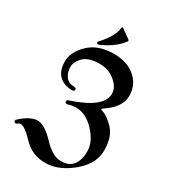

<svg xmlns="http://www.w3.org/2000/svg" viewBox="-307 -1020 1140 1284"><g transform="rotate(30 263.5 -378.0)"><path d="M0 0ZM153.3 -730Q153.3 -733.4 158.2 -738.8Q237.3 -824.7 244.6 -892.1Q245.6 -900.4 250.5 -900.4Q253.4 -900.4 257.8 -897L323.7 -849.6Q328.6 -846.2 328.6 -842Q328.6 -837.9 325.7 -834Q285.6 -780.8 217.8 -743.2Q174.3 -719.2 164.1 -719.2Q153.3 -719.2 153.3 -730ZM-62.5 -0.5Q-62.5 -5.9 -54.7 -12.7Q16.1 -76.7 70.8 -76.7Q125.5 -76.7 199.7 2Q273.9 80.6 335.9 80.6Q382.8 80.6 408.2 63.5Q460.4 27.3 460.4 -64Q460.4 -136.7 393.6 -208.5Q326.7 -280.3 250.5 -280.3Q219.7 -280.3 190.4 -270.5Q186 -269 182.6 -269Q168.5 -269 168.5 -283.7Q168.5 -292 180.7 -296.4Q410.6 -372.1 410.6 -479Q410.6 -515.6 384.3 -546.9Q327.6 -612.8 241.9 -612.8Q156.2 -612.8 117.9 -575.2Q79.6 -537.6 79.6 -496.1Q79.6 -454.6 102.1 -424.6Q124.5 -394.5 167 -394.5Q185.1 -394.5 185.1 -380.9Q185.1 -367.2 166.5 -367.2Q104.5 -367.2 66.9 -402.8Q29.3 -438.5 29.3 -511Q29.3 -583.5 98.6 -650.9Q168 -718.3 290 -718.3Q412.1 -718.3 476.1 -643.6Q518.1 -594.7 518.1 -525.4Q518.1 -435.5 406.7 -363.8Q399.9 -359.4 399.9 -355.7Q399.9 -352.1 408.7 -349.6Q454.1 -336.9 504.6 -283Q555.2 -229 555.2 -125.5Q555.2 -5.4 423.3 85.4Q338.9 143.6 254.4 143.6Q150.9 143.6 83.5 71.8Q16.1 0 -16.6 0Q-27.3 0 -34.9 6.8Q-42.5 13.7 -48.3 13.7Q-62.5 13.7 -62.5 -0.5Z"/></g></svg>

Font: UnifrakturMaguntia
Style: Book
Weight: 400
Designer: j. 'mach' wust, Gerrit Ansmann, Georg Duffner, based on a font by Peter Wiegel, original typeface by Carl Albert Fahrenw
Version: Version 2017-03-19